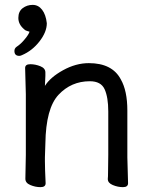

<svg xmlns="http://www.w3.org/2000/svg" viewBox="-20 -750 628 787"><path d="M59.1 -521Q39.1 -521 39.1 -541Q39.1 -551.8 47.9 -558.1Q65.9 -569.8 82 -589.8Q97.2 -607.9 101.1 -620.1Q99.1 -620.1 94.2 -622.1Q85 -624 79.1 -629.9Q55.2 -649.9 55.2 -676.5Q55.2 -703.1 73 -716.6Q90.8 -730 114 -730Q137.2 -730 152.6 -710Q168 -689.9 171.9 -654.8Q171.9 -619.1 142.1 -580.6Q112.3 -542 69.8 -523.9Q64 -521 59.1 -521ZM502 -105 504.9 1Q504.9 17.1 483.9 17.1Q462.9 17.1 442.4 8.5Q421.9 0 421.9 -16.1V-17.1Q422.9 -24.9 422.9 -43.9L423.8 -115.2V-293Q423.8 -351.1 408.9 -384Q394 -417 348.1 -417Q272 -417 220 -361.6Q168 -306.2 166 -162.1Q165 -128.9 164.1 -105V-88.9Q164.1 -59.1 167 1Q167 17.1 146 17.1Q125 17.1 104.5 8.5Q84 0 84 -17.1L85.9 -115.2V-363.8L83 -471.2Q83 -486.8 104 -486.8Q125 -486.8 145.5 -478.5Q166 -470.2 166 -453.1V-439Q164.1 -411.1 164.1 -397.9Q186 -433.1 238.5 -462.2Q291 -491.2 344.2 -491.2Q439.9 -491.2 475.1 -424.8Q502 -377.9 502 -296.9Z"/></svg>

Font: LXGW WenKai GB Screen
Style: Regular
Weight: 400
Designer: LXGW / Fontworks Inc.
Foundry: LXGW / Fontworks Inc.
Version: Version 1.321;February 19, 2024;FontCreator 14.0.0.2901 64-b